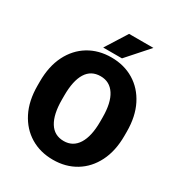

<svg xmlns="http://www.w3.org/2000/svg" viewBox="-209 -1040 1108 1189"><g transform="rotate(30 345.0 -445.5)"><path d="M655.8 -369.6V-340.8Q655.8 -231.9 616.2 -153.6Q576.7 -75.2 506.6 -32.7Q436.5 9.8 345.7 9.8Q254.4 9.8 184.1 -32.7Q113.8 -75.2 74 -153.6Q34.2 -231.9 34.2 -340.8V-369.6Q34.2 -478.5 73.7 -557.1Q113.3 -635.7 183.3 -678.2Q253.4 -720.7 344.7 -720.7Q435.5 -720.7 505.9 -678.2Q576.2 -635.7 616 -557.1Q655.8 -478.5 655.8 -369.6ZM481.9 -340.8V-370.6Q481.9 -476.1 446 -531.2Q410.2 -586.4 344.7 -586.4Q276.9 -586.4 242.7 -531.2Q208.5 -476.1 208.5 -370.6V-340.8Q208.5 -236.3 243.2 -180.2Q277.8 -124 345.7 -124Q411.1 -124 446.5 -180.2Q481.9 -236.3 481.9 -340.8ZM268.6 -748 365.2 -901.4H539.1L402.8 -748Z"/></g></svg>

Font: Vazirmatn RD UI FD Black
Style: Regular
Weight: 900
Designer: Saber Rastikerdar
Foundry: Saber Rastikerdar
Version: Version 33.003